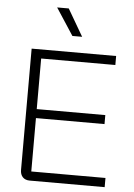

<svg xmlns="http://www.w3.org/2000/svg" viewBox="-61 -976 715 1021"><g transform="rotate(5 296.5 -465.0)"><path d="M86 -53V-700H537V-652H141V-382H507V-334H141V-49H537V0H137Q113 0 99.5 -14Q86 -28 86 -53ZM202 -930H264L348 -786H296Z"/></g></svg>

Font: Bai Jamjuree Light
Style: Regular
Weight: 300
Designer: Katatrad Aksorn Co.,Ltd.
Foundry: Cadson Demak Co.,Ltd.
Version: Version 1.000; ttfautohint (v1.6)